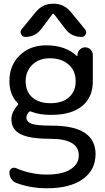

<svg xmlns="http://www.w3.org/2000/svg" viewBox="-20 -800 559 1027"><path d="M117.2 -365.2Q117.2 -310.5 152.3 -279.3Q187.5 -248 251 -248Q313.5 -248 349.1 -279.8Q384.8 -311.5 384.8 -365.2Q384.8 -421.9 346.7 -455.1Q308.6 -488.3 246.1 -488.3Q188.5 -488.3 152.8 -453.6Q117.2 -418.9 117.2 -365.2ZM434.6 -643.6Q445.3 -630.9 438.5 -616.7Q431.6 -602.5 416 -602.5Q362.3 -602.5 330.1 -644.5L269.5 -723.6Q264.6 -729.5 259.8 -723.6L201.2 -645.5Q168.9 -602.5 115.2 -602.5Q99.6 -602.5 92.8 -617.2Q85.9 -631.8 95.7 -643.6L171.9 -736.3Q208 -780.3 265.1 -780.3Q322.3 -780.3 358.4 -736.3ZM230.5 133.8Q312.5 133.8 356.9 106Q401.4 78.1 401.4 31.2Q401.4 -57.6 249 -57.6Q138.7 -57.6 89.8 -82.5Q41 -107.4 41 -162.1Q41 -200.2 75.2 -238.3Q80.1 -244.1 74.2 -249Q30.3 -293 30.3 -367.2Q30.3 -450.2 85.4 -503.9Q140.6 -557.6 226.6 -557.6Q330.1 -557.6 390.6 -501Q391.6 -500 393.1 -500.5Q394.5 -501 394.5 -502.9V-505.9Q394.5 -522.5 406.7 -534.7Q418.9 -546.9 435.5 -546.9Q452.1 -546.9 464.4 -534.7Q476.6 -522.5 476.6 -505.9V-365.2Q476.6 -279.3 418.9 -232.4Q361.3 -185.5 252.9 -185.5Q189.5 -185.5 146.5 -203.1Q139.6 -206.1 134.8 -201.2Q121.1 -185.5 121.1 -171.9Q121.1 -149.4 147.5 -138.7Q173.8 -127.9 257.8 -127.9Q490.2 -127.9 491.2 23.4Q491.2 109.4 422.9 158.2Q354.5 207 230.5 207Q143.6 207 67.4 178.7Q50.8 172.9 40.5 157.2Q30.3 141.6 30.3 123Q30.3 108.4 42 101.1Q53.7 93.8 66.4 99.6Q145.5 133.8 230.5 133.8Z"/></svg>

Font: Gen Jyuu Gothic P Regular
Style: Regular
Weight: 400
Designer: [Source Han Sans]
Ryoko NISHIZUKA  (kana & ideographs); Paul D. Hunt (Latin, Greek & Cyrillic); Wenlong ZHANG  (bopomofo
Version: Version 1.002.20150607